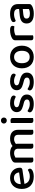

<svg xmlns="http://www.w3.org/2000/svg" viewBox="1627 -2340 728 4022"><g transform="rotate(-90 1991.0 -329.0)"><path d="M150 -181Q164 -124 204.5 -96.5Q245 -69 308 -69Q350 -69 385 -82Q420 -95 441 -110Q469 -94 469 -65Q469 -48 456 -33.5Q443 -19 420.5 -8.5Q398 2 367.5 8Q337 14 302 14Q244 14 196.5 -2Q149 -18 115 -50Q81 -82 62.5 -129Q44 -176 44 -238Q44 -298 62 -343.5Q80 -389 111 -419.5Q142 -450 184 -466Q226 -482 274 -482Q322 -482 361.5 -466.5Q401 -451 429.5 -423.5Q458 -396 473.5 -358Q489 -320 489 -275Q489 -250 477 -238.5Q465 -227 442 -223ZM274 -401Q219 -401 182.5 -364Q146 -327 144 -258L390 -293Q386 -338 357 -369.5Q328 -401 274 -401Z M1178 -313Q1178 -357 1153.5 -377.5Q1129 -398 1087 -398Q1059 -398 1033.5 -387.5Q1008 -377 987 -359Q989 -351 990 -342Q991 -333 991 -324V-2Q984 1 971 3.5Q958 6 944 6Q915 6 901 -5Q887 -16 887 -42V-313Q887 -357 862 -377.5Q837 -398 795 -398Q767 -398 742 -389Q717 -380 700 -369V-2Q693 1 680.5 3.5Q668 6 653 6Q624 6 610 -5Q596 -16 596 -42V-372Q596 -395 605 -409Q614 -423 635 -437Q664 -456 708 -469Q752 -482 797 -482Q844 -482 881.5 -469Q919 -456 943 -431Q971 -453 1009.5 -467.5Q1048 -482 1099 -482Q1138 -482 1172 -472.5Q1206 -463 1230.5 -442.5Q1255 -422 1269 -391Q1283 -360 1283 -317V-2Q1275 1 1262.5 3.5Q1250 6 1235 6Q1206 6 1192 -5Q1178 -16 1178 -42V-313Z M1530 -2Q1523 1 1510.5 3.5Q1498 6 1482 6Q1453 6 1439 -5Q1425 -16 1425 -42V-465Q1433 -467 1445.5 -470Q1458 -473 1474 -473Q1503 -473 1516.5 -462Q1530 -451 1530 -424ZM1414 -612Q1414 -638 1432 -655.5Q1450 -673 1478 -673Q1506 -673 1523 -655.5Q1540 -638 1540 -612Q1540 -586 1523 -568.5Q1506 -551 1478 -551Q1450 -551 1432 -568.5Q1414 -586 1414 -612Z M2022 -129Q2022 -62 1972 -24Q1922 14 1827 14Q1788 14 1755 8Q1722 2 1698.5 -9Q1675 -20 1662 -35Q1649 -50 1649 -68Q1649 -83 1656.5 -96Q1664 -109 1677 -117Q1705 -99 1741 -84Q1777 -69 1825 -69Q1870 -69 1894 -84.5Q1918 -100 1918 -129Q1918 -154 1901.5 -169Q1885 -184 1853 -192L1785 -210Q1717 -228 1685 -259Q1653 -290 1653 -344Q1653 -373 1665 -398.5Q1677 -424 1700.5 -442.5Q1724 -461 1759 -471.5Q1794 -482 1839 -482Q1875 -482 1904.5 -476.5Q1934 -471 1955.5 -461.5Q1977 -452 1989 -438Q2001 -424 2001 -408Q2001 -392 1994 -380.5Q1987 -369 1976 -362Q1958 -373 1922.5 -386Q1887 -399 1846 -399Q1804 -399 1780 -384.5Q1756 -370 1756 -344Q1756 -324 1769.5 -311Q1783 -298 1816 -290L1874 -275Q1950 -255 1986 -221Q2022 -187 2022 -129Z M2481 -129Q2481 -62 2431 -24Q2381 14 2286 14Q2247 14 2214 8Q2181 2 2157.5 -9Q2134 -20 2121 -35Q2108 -50 2108 -68Q2108 -83 2115.5 -96Q2123 -109 2136 -117Q2164 -99 2200 -84Q2236 -69 2284 -69Q2329 -69 2353 -84.5Q2377 -100 2377 -129Q2377 -154 2360.5 -169Q2344 -184 2312 -192L2244 -210Q2176 -228 2144 -259Q2112 -290 2112 -344Q2112 -373 2124 -398.5Q2136 -424 2159.5 -442.5Q2183 -461 2218 -471.5Q2253 -482 2298 -482Q2334 -482 2363.5 -476.5Q2393 -471 2414.5 -461.5Q2436 -452 2448 -438Q2460 -424 2460 -408Q2460 -392 2453 -380.5Q2446 -369 2435 -362Q2417 -373 2381.5 -386Q2346 -399 2305 -399Q2263 -399 2239 -384.5Q2215 -370 2215 -344Q2215 -324 2228.5 -311Q2242 -298 2275 -290L2333 -275Q2409 -255 2445 -221Q2481 -187 2481 -129Z M3045 -234Q3045 -177 3028 -131Q3011 -85 2980.5 -53Q2950 -21 2906 -3.5Q2862 14 2808 14Q2754 14 2710 -3.5Q2666 -21 2635.5 -53Q2605 -85 2588 -131Q2571 -177 2571 -234Q2571 -291 2588 -337Q2605 -383 2636 -415Q2667 -447 2711 -464.5Q2755 -482 2808 -482Q2861 -482 2905 -464.5Q2949 -447 2980 -414.5Q3011 -382 3028 -336.5Q3045 -291 3045 -234ZM2808 -398Q2748 -398 2713 -355Q2678 -312 2678 -234Q2678 -156 2712 -113.5Q2746 -71 2808 -71Q2870 -71 2904 -113.5Q2938 -156 2938 -234Q2938 -311 2903.5 -354.5Q2869 -398 2808 -398Z M3262 -2Q3255 1 3242.5 3.5Q3230 6 3215 6Q3186 6 3172 -5Q3158 -16 3158 -42V-370Q3158 -395 3168 -410.5Q3178 -426 3200 -440Q3229 -458 3274 -470Q3319 -482 3373 -482Q3461 -482 3461 -432Q3461 -420 3457 -409.5Q3453 -399 3448 -391Q3438 -393 3423 -395Q3408 -397 3391 -397Q3351 -397 3318 -388.5Q3285 -380 3262 -367Z M3716 -67Q3751 -67 3777 -74Q3803 -81 3814 -89V-216L3705 -205Q3659 -200 3636 -184.5Q3613 -169 3613 -137Q3613 -104 3638 -85.5Q3663 -67 3716 -67ZM3714 -482Q3807 -482 3862 -441.5Q3917 -401 3917 -314V-81Q3917 -58 3906.5 -45.5Q3896 -33 3878 -22Q3852 -7 3811 4Q3770 15 3716 15Q3619 15 3564.5 -23Q3510 -61 3510 -135Q3510 -201 3552.5 -236Q3595 -271 3675 -279L3814 -293V-315Q3814 -359 3785.5 -379Q3757 -399 3706 -399Q3666 -399 3629 -388Q3592 -377 3563 -363Q3553 -371 3546 -382.5Q3539 -394 3539 -408Q3539 -425 3547.5 -436Q3556 -447 3574 -455Q3602 -469 3638 -475.5Q3674 -482 3714 -482Z"/></g></svg>

Font: Baloo Chettan 2 Medium
Style: Regular
Weight: 500
Designer: Maithili Shingre, Unnati Kotecha and Ek Type
Foundry: Ek Type
Version: Version 1.640;hotconv 1.0.111;makeotfexe 2.5.65597; ttfautoh